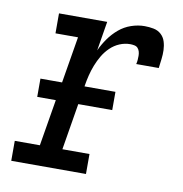

<svg xmlns="http://www.w3.org/2000/svg" viewBox="-66 -600 632 663"><g transform="rotate(10 250.0 -269.0)"><path d="M16 0V-70H104L169 -460H90V-530H259L242 -427Q252 -449 266.5 -469.5Q281 -490 300 -506Q319 -522 342.5 -530Q366 -538 389 -538Q405 -538 420.5 -535Q436 -532 447 -522Q458 -512 462.5 -497.5Q467 -483 467.5 -467.5Q468 -452 466 -436Q464 -420 462 -404H383Q385 -412 385.5 -419Q386 -426 386 -433.5Q386 -441 384 -448Q382 -455 377.5 -460Q373 -465 365.5 -466.5Q358 -468 351 -468Q332 -468 314 -460.5Q296 -453 281.5 -439Q267 -425 257 -408Q247 -391 240 -373Q233 -355 228.5 -337Q224 -319 221 -300L183 -70H278V0ZM66 -233V-297H329V-233Z"/></g></svg>

Font: Iosevka Curly Slab Oblique
Style: Regular
Weight: 400
Italic angle: -9°
Monospace: yes
Designer: Belleve Invis
Foundry: Belleve Invis
Version: Version 11.1.0; ttfautohint (v1.8.3)